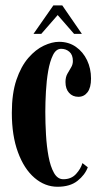

<svg xmlns="http://www.w3.org/2000/svg" viewBox="-20 -684 378 714"><path d="M194 10.5Q147 10.5 108.2 -22.8Q69.5 -56 46.8 -117.8Q24 -179.5 24 -264.5Q24 -336.5 41 -386.8Q58 -437 85.2 -468.5Q112.5 -500 143 -514.2Q173.5 -528.5 199.5 -528.5Q235.5 -528.5 262.2 -509.8Q289 -491 303.8 -460Q318.5 -429 318.5 -392Q318.5 -358 305.5 -341Q292.5 -324 271.5 -324Q250 -324 236.8 -338.8Q223.5 -353.5 223.5 -379Q223.5 -397 230.5 -409.5Q237.5 -422 244.2 -433Q251 -444 251 -457Q251 -480 238.2 -491.2Q225.5 -502.5 207.5 -502.5Q188.5 -502.5 177 -479.2Q165.5 -456 159.2 -420Q153 -384 150.8 -343.5Q148.5 -303 148.5 -268Q148.5 -227.5 151 -183.8Q153.5 -140 160.5 -102.2Q167.5 -64.5 180.8 -41Q194 -17.5 215.5 -17.5Q245 -17.5 262.8 -37Q280.5 -56.5 286.5 -77.5L306.5 -62Q296 -33.5 268.2 -11.5Q240.5 10.5 194 10.5ZM104.5 -558 178.5 -664H211.5L284.5 -558H255.5L194.5 -628L133.5 -558Z"/></svg>

Font: Imbue 50pt
Style: Bold
Weight: 700
Designer: Tyler Finck
Foundry: Etcetera Type Company
Version: Version 1.102; ttfautohint (v1.8.3)